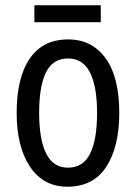

<svg xmlns="http://www.w3.org/2000/svg" viewBox="-20 -696 514 726"><path d="M431 -269Q431 -141 382 -65.5Q333 10 235 10Q144 10 93.5 -65.5Q43 -141 43 -269Q43 -402 92.5 -474.5Q142 -547 238 -547Q327 -547 379 -476Q431 -405 431 -269ZM128 -269Q128 -169 154.5 -115.5Q181 -62 237 -62Q294 -62 320.5 -114.5Q347 -167 347 -269Q347 -370 320 -422.5Q293 -475 237 -475Q180 -475 154 -422.5Q128 -370 128 -269ZM361 -676V-612H110V-676Z"/></svg>

Font: Avrile Sans Condensed
Style: Regular
Weight: 400
Width: 3
Designer: Monotype Design Team
Foundry: Monotype Imaging Inc.
Version: Version 2.001;September 10, 2019;FontCreator 11.5.0.2425 64-